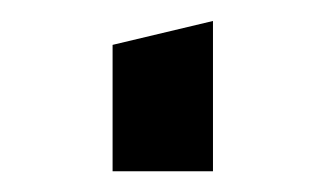

<svg xmlns="http://www.w3.org/2000/svg" viewBox="-20 -315 319 184"><path d="M87.9 -150.9V-272L184.1 -294.9V-150.9Z"/></svg>

Font: Wesal
Style: Regular
Weight: 300
Designer: Ahmed zaza
Foundry: Ahmed zaza
Version: Version 2.01